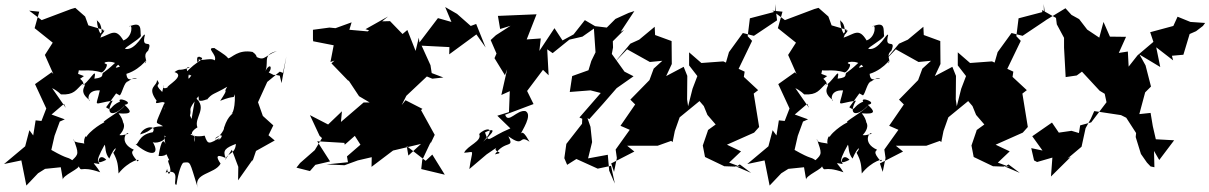

<svg xmlns="http://www.w3.org/2000/svg" viewBox="-47 -830 6008 954"><path d="M299 -401 370 -452 341 -463 357 -539 371 -584C346 -550 321 -516 297 -481C256 -467 285 -465 335 -487C345 -470 393 -491 457 -470C471 -472 492 -509 481 -512C448 -520 519 -538 549 -499C501 -482 550 -512 571 -541C513 -519 531 -516 471 -472C449 -463 482 -446 422 -439C437 -510 393 -414 356 -403C392 -408 335 -475 290 -437C310 -433 248 -394 308 -422C290 -460 247 -455 261 -443L335 -406L279 -447ZM280 -294 212 -392C236 -381 256 -361 256 -361C321 -357 331 -384 361 -412C403 -414 327 -384 399 -332C393 -320 375 -384 449 -381C430 -293 411 -315 513 -330C470 -254 521 -250 572 -305C558 -279 442 -218 473 -222C458 -220 367 -158 378 -130C392 -183 356 -131 378 -103C397 -127 313 -112 319 -139C344 -67 345 -65 312 -34C281 -55 298 -34 208 -85L224 -155L250 -226L275 -237L209 -261L271 -314ZM548 -356C560 -365 570 -425 590 -426C551 -395 617 -455 633 -440C611 -442 585 -419 581 -463C665 -489 698 -565 672 -515C693 -528 657 -552 689 -578C716 -644 652 -577 673 -656C668 -673 628 -577 575 -587C569 -593 642 -631 653 -651C648 -680 663 -728 594 -698C612 -719 615 -647 566 -629C527 -695 505 -660 449 -642C468 -662 439 -655 434 -732C436 -719 458 -727 459 -659C502 -710 418 -653 439 -611L467 -682L392 -704L376 -748L327 -791L306 -785L160 -730L98 -777L148 -772L125 -690L215 -618L176 -557L218 -462L210 -471C182 -451 155 -432 127 -412L183 -291L159 -229L130 -232L118 -157L99 -183L78 -103L-27 -15L59 -33L84 92L142 31L177 9L255 1L266 66C254 44 362 4 342 -8C362 33 344 -11 451 26C418 -28 402 -21 447 -15C434 -36 453 -67 481 -36C439 -15 417 -11 473 -111C479 -100 473 -70 496 -42C523 -105 541 -103 516 -71C539 -29 539 -9 542 32C590 -30 660 -48 637 -28C593 -77 614 -79 618 -86C539 -121 584 -183 591 -165C538 -153 541 -148 512 -219C508 -160 458 -182 485 -126C521 -125 589 -185 564 -223C530 -159 599 -197 542 -267C614 -261 607 -277 572 -309C626 -319 531 -353 549 -325C496 -303 511 -274 480 -297L530 -366Z M897 -256C908 -296 878 -272 939 -352C945 -288 953 -285 939 -338C943 -313 1001 -350 979 -332C1009 -369 1012 -358 1082 -399C1057 -359 1097 -404 1047 -329C1126 -361 1110 -335 1120 -362C1123 -270 1097 -256 1107 -271C1115 -261 1089 -266 1066 -195C1069 -184 1036 -140 1021 -142C1077 -186 1052 -123 1025 -137C1024 -120 976 -73 1046 -145C993 -117 986 -107 970 -156C922 -145 882 -165 909 -164C891 -137 896 -97 921 -157C923 -85 913 -162 924 -147C879 -167 934 -197 934 -197C915 -245 988 -293 923 -345L905 -239ZM1343 -454C1288 -466 1341 -444 1288 -470C1309 -490 1296 -531 1264 -462C1299 -515 1247 -557 1329 -576C1255 -549 1273 -516 1199 -564C1208 -496 1185 -560 1196 -469C1232 -527 1243 -548 1208 -572C1135 -585 1106 -543 1087 -540C1074 -560 1014 -591 1020 -591C971 -595 1034 -559 1020 -530C996 -549 929 -513 941 -549C986 -535 930 -534 871 -462C966 -440 905 -470 970 -482C913 -514 936 -563 941 -543C945 -547 931 -499 946 -542C901 -449 918 -464 851 -398C939 -451 876 -410 892 -462C907 -431 858 -506 896 -495C833 -472 854 -495 820 -472C879 -454 777 -402 786 -396C744 -374 778 -444 759 -373C709 -422 761 -399 733 -433C735 -400 680 -400 731 -330C711 -292 797 -361 769 -284C770 -300 793 -325 769 -316C719 -194 723 -230 763 -203C685 -200 723 -183 649 -162C666 -204 735 -210 712 -173C631 -160 643 -96 622 -118C696 -51 754 -55 711 -126C715 -113 787 -128 769 -156C818 -134 756 -187 775 -115C756 -165 741 -55 741 -55C798 -51 767 -87 794 -34C774 -37 816 10 792 35C775 3 791 0 776 27C858 5 806 91 830 88C839 24 856 -20 865 -22C902 -25 893 -33 936 104C910 28 1021 36 1049 -17C1029 -46 1022 -69 1074 -45C1058 -85 1075 -95 1125 -115C1122 -62 1081 -71 1072 -35L1105 -86L1137 -1L1136 66L1208 -36L1207 -27L1225 -80L1318 -132L1287 -158L1311 -207L1259 -254L1235 -322L1281 -423L1343 -474L1359 -468L1376 -550L1352 -417Z M2292 -701 2224 -761 2165 -795 2196 -721 2129 -740 2037 -619 2034 -643 2018 -577 1977 -681 1953 -661 1891 -725 1852 -724 1881 -748 1769 -685 1787 -679 1780 -674 1689 -682 1700 -719 1620 -690 1590 -693 1508 -682V-637L1509 -625L1611 -605L1595 -522L1615 -529L1600 -515L1685 -427L1684 -432L1737 -352L1798 -316L1813 -321H1760L1647 -224L1652 -277L1563 -192L1590 -208L1493 -258L1541 -155L1553 -144L1517 -84L1444 -20L1426 3L1493 20L1520 -11L1593 -28L1529 -128L1664 -120L1666 -111L1716 -155L1744 -111L1677 -53L1682 -24L1575 -13L1665 -9L1731 -33L1800 -49L1799 -1L1906 -82L2045 -115L1982 -57L1974 -104L2068 -31L2101 -62L2163 38L2046 10L2051 -35L2094 -126L2092 -116L2113 -160L2045 -283L2052 -289L1968 -332L1949 -308L1972 -354L2074 -450L2101 -439L2156 -445L2098 -467L2092 -506L2048 -603L2186 -596L2185 -560L2320 -659L2366 -594L2319 -711Z M2490 -702 2417 -655 2391 -631 2420 -564 2410 -541 2462 -456 2473 -486 2444 -358 2486 -377 2482 -273 2424 -255 2489 -192C2376 -145 2382 -112 2363 -172C2391 -187 2435 -199 2354 -126C2428 -210 2356 -191 2334 -164C2350 -128 2275 -107 2259 -71C2315 -74 2300 -95 2285 10L2371 -63L2440 -110C2369 -73 2480 -76 2412 -63C2465 -137 2511 -90 2479 -153C2562 -92 2527 -166 2585 -125C2586 -118 2552 -194 2540 -163C2544 -178 2602 -259 2564 -278C2521 -286 2478 -213 2463 -260L2604 -313L2572 -378L2651 -483L2679 -456L2672 -585L2699 -566L2782 -633L2847 -648L2904 -688L2912 -570L2891 -527L2877 -481L2796 -452L2784 -373L2887 -381L2938 -368L2832 -246L2846 -240L2845 -215L2767 -115L2757 -44L2771 -11L2817 -40L2923 8L2989 -6L3008 82L2980 18L2973 -61L2875 -43L2895 -124L2887 -200L2872 -243L2881 -238C2927 -288 2972 -340 3017 -392L3101 -451L3056 -474L2993 -562L2999 -594L2998 -625L3054 -681L3037 -672L3105 -775L3077 -766L3011 -736L2968 -693L2910 -700L2859 -730L2803 -659L2748 -629L2708 -690L2633 -577L2640 -639L2570 -634L2619 -759L2427 -751L2438 -686Z M3633 -1 3576 -22 3635 -78 3565 -111 3700 -171 3725 -199 3698 -365 3720 -382 3649 -448 3653 -474 3623 -488 3690 -627 3668 -650 3679 -739 3805 -772 3804 -810 3814 -729 3699 -652 3644 -666 3575 -571 3560 -519 3547 -525 3438 -517 3377 -570V-505L3418 -452L3394 -389L3372 -302L3367 -336L3368 -453L3350 -498L3263 -452L3291 -512L3290 -626L3208 -656L3206 -697L3129 -633L3085 -613L3009 -522L3069 -585L3182 -522L3244 -528L3201 -489L3180 -432L3085 -335L3109 -311L3036 -205L3082 -185L3012 -87L3018 -45L3004 24L2990 -18L3105 -77L3069 -106H3221L3288 -130L3295 -124L3306 -179L3330 -247L3435 -333C3459 -294 3484 -257 3506 -216L3502 -265L3446 -327L3407 -353L3450 -303L3468 -259L3530 -187L3545 -138L3536 -231L3471 -184L3469 -177L3445 -107L3456 -50L3552 -4L3610 -2L3629 -13L3685 29L3603 -6Z M3992 -401 4063 -452 4034 -463 4050 -539 4064 -584C4039 -550 4014 -516 3990 -481C3949 -467 3978 -465 4028 -487C4038 -470 4086 -491 4150 -470C4164 -472 4185 -509 4174 -512C4141 -520 4212 -538 4242 -499C4194 -482 4243 -512 4264 -541C4206 -519 4224 -516 4164 -472C4142 -463 4175 -446 4115 -439C4130 -510 4086 -414 4049 -403C4085 -408 4028 -475 3983 -437C4003 -433 3941 -394 4001 -422C3983 -460 3940 -455 3954 -443L4028 -406L3972 -447ZM3973 -294 3905 -392C3929 -381 3949 -361 3949 -361C4014 -357 4024 -384 4054 -412C4096 -414 4020 -384 4092 -332C4086 -320 4068 -384 4142 -381C4123 -293 4104 -315 4206 -330C4163 -254 4214 -250 4265 -305C4251 -279 4135 -218 4166 -222C4151 -220 4060 -158 4071 -130C4085 -183 4049 -131 4071 -103C4090 -127 4006 -112 4012 -139C4037 -67 4038 -65 4005 -34C3974 -55 3991 -34 3901 -85L3917 -155L3943 -226L3968 -237L3902 -261L3964 -314ZM4241 -356C4253 -365 4263 -425 4283 -426C4244 -395 4310 -455 4326 -440C4304 -442 4278 -419 4274 -463C4358 -489 4391 -565 4365 -515C4386 -528 4350 -552 4382 -578C4409 -644 4345 -577 4366 -656C4361 -673 4321 -577 4268 -587C4262 -593 4335 -631 4346 -651C4341 -680 4356 -728 4287 -698C4305 -719 4308 -647 4259 -629C4220 -695 4198 -660 4142 -642C4161 -662 4132 -655 4127 -732C4129 -719 4151 -727 4152 -659C4195 -710 4111 -653 4132 -611L4160 -682L4085 -704L4069 -748L4020 -791L3999 -785L3853 -730L3791 -777L3841 -772L3818 -690L3908 -618L3869 -557L3911 -462L3903 -471C3875 -451 3848 -432 3820 -412L3876 -291L3852 -229L3823 -232L3811 -157L3792 -183L3771 -103L3666 -15L3752 -33L3777 92L3835 31L3870 9L3948 1L3959 66C3947 44 4055 4 4035 -8C4055 33 4037 -11 4144 26C4111 -28 4095 -21 4140 -15C4127 -36 4146 -67 4174 -36C4132 -15 4110 -11 4166 -111C4172 -100 4166 -70 4189 -42C4216 -105 4234 -103 4209 -71C4232 -29 4232 -9 4235 32C4283 -30 4353 -48 4330 -28C4286 -77 4307 -79 4311 -86C4232 -121 4277 -183 4284 -165C4231 -153 4234 -148 4205 -219C4201 -160 4151 -182 4178 -126C4214 -125 4282 -185 4257 -223C4223 -159 4292 -197 4235 -267C4307 -261 4300 -277 4265 -309C4319 -319 4224 -353 4242 -325C4189 -303 4204 -274 4173 -297L4223 -366Z M4968 -1 4911 -22 4970 -78 4900 -111 5035 -171 5060 -199 5033 -365 5055 -382 4984 -448 4988 -474 4958 -488 5025 -627 5003 -650 5014 -739 5140 -772 5139 -810 5149 -729 5034 -652 4979 -666 4910 -571 4895 -519 4882 -525 4773 -517 4712 -570V-505L4753 -452L4729 -389L4707 -302L4702 -336L4703 -453L4685 -498L4598 -452L4626 -512L4625 -626L4543 -656L4541 -697L4464 -633L4420 -613L4344 -522L4404 -585L4517 -522L4579 -528L4536 -489L4515 -432L4420 -335L4444 -311L4371 -205L4417 -185L4347 -87L4353 -45L4339 24L4325 -18L4440 -77L4404 -106H4556L4623 -130L4630 -124L4641 -179L4665 -247L4770 -333C4794 -294 4819 -257 4841 -216L4837 -265L4781 -327L4742 -353L4785 -303L4803 -259L4865 -187L4880 -138L4871 -231L4806 -184L4804 -177L4780 -107L4791 -50L4887 -4L4945 -2L4964 -13L5020 29L4938 -6Z M5930 -701 5941 -716 5868 -721 5804 -747 5783 -701 5668 -670 5684 -622 5605 -555 5561 -499 5557 -574 5512 -567 5548 -647 5468 -648 5436 -721 5415 -643 5355 -683 5315 -735 5277 -756 5247 -789 5135 -721 5131 -780 5200 -741 5204 -709 5240 -642V-593L5248 -447L5303 -455L5329 -474L5417 -379L5442 -364L5451 -322L5375 -222L5320 -207L5314 -169L5277 -180L5214 -171L5180 -221L5082 -153L5133 -82L5077 -94L5091 -33L5106 -25L5182 -47L5175 47L5273 -50L5257 -42L5327 -101L5347 -193L5373 -240L5390 -278L5523 -258L5549 -245L5598 -169L5596 -149L5622 -65L5652 -22L5670 -3L5689 1L5686 -119L5665 -118L5713 -35L5787 -133L5696 -138L5681 -203L5670 -269L5614 -263L5643 -371L5672 -400L5645 -505L5615 -559L5718 -497L5698 -595L5782 -530L5776 -553L5833 -558L5864 -661L5896 -675Z"/></svg>

Font: Hussar Lance
Style: ExBdObl
Weight: 700
Foundry: Cannot Into Space Fonts, PlusOne Fonts
Version: Version 2.270